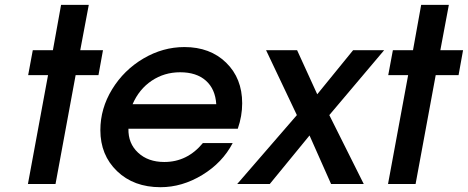

<svg xmlns="http://www.w3.org/2000/svg" viewBox="-20 -759 1930 792"><path d="M95.2 0 178.2 -449.2H96.2L115.2 -551.8H198.2L231.9 -738.8H346.2L311 -551.8H404.8L386.2 -449.2H292L209 0Z M816.9 -168.9H939.9Q897.5 -87.9 814.5 -37.4Q731.4 13.2 642.1 13.2Q531.7 13.2 462.9 -53Q394 -119.1 394 -222.2Q394 -311.5 442.6 -390.9Q491.2 -470.2 571.5 -517.6Q651.9 -564.9 740.7 -564.9Q846.7 -564.9 912.8 -500.5Q979 -436 979 -333Q979 -280.3 960.9 -228H509.8Q508.3 -167.5 549.6 -129.2Q590.8 -90.8 657.7 -90.8Q752.4 -90.8 816.9 -168.9ZM526.9 -329.1H872.1Q868.2 -391.6 829.3 -426.3Q790.5 -460.9 723.1 -460.9Q657.7 -460.9 605.7 -426Q553.7 -391.1 526.9 -329.1Z M958.5 0 1204.6 -284.2 1077.6 -551.8H1205.6L1288.6 -370.1L1436.5 -551.8H1564.5L1338.4 -284.2L1480.5 0H1345.7L1256.8 -200.2L1092.8 0Z M1580.6 0 1663.6 -449.2H1581.5L1600.6 -551.8H1683.6L1717.3 -738.8H1831.5L1796.4 -551.8H1890.1L1871.6 -449.2H1777.3L1694.3 0Z"/></svg>

Font: Involve SemiBold Oblique
Style: Italic
Weight: 600
Italic angle: -10.5°
Designer: Stefan Peev
Foundry: Context Ltd.
Version: Version 1.001